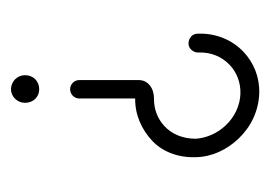

<svg xmlns="http://www.w3.org/2000/svg" viewBox="-92 -405 498 354"><g transform="rotate(-90 157.0 -228.0)"><path d="M144.4 -430.7C144.4 -415.7 155.4 -404.7 169.4 -404.7C184.4 -404.7 195.4 -415.7 195.4 -430.7C195.4 -444.7 184.4 -456.7 169.4 -456.7C155.4 -456.7 144.4 -444.7 144.4 -430.7ZM152.4 -330.7V-227.8C122 -228.2 94.8 -215.6 74.1 -196.1C53.7 -176.8 43 -147.4 44.2 -115.6C44.8 -85.8 58.2 -58.6 78.1 -37.5C99.4 -15 128.7 0 162.6 1C192.3 1.8 218.8 -9.5 238.4 -28C260.2 -48.6 273.1 -78.7 271.9 -112C272 -116.2 270.7 -120.5 267.3 -124.1C265.9 -125.6 264.5 -125.6 263.1 -127.1C257.5 -130.1 250.5 -130.3 245.4 -126.9C240.4 -123.5 236.7 -117.2 237.2 -110.8C238 -88.2 229.6 -67.9 214.3 -53.5C201.3 -41.1 182.6 -33.1 161.4 -33.7C138.8 -34.4 117.9 -44.9 102.8 -60.9C88.4 -76.1 79.7 -95.5 78.2 -116C78.1 -139.4 86.5 -159.7 101 -173.4C114.5 -186.1 131.9 -193.3 152.4 -193.1C171.4 -193 186.7 -204.2 186.4 -221.7V-330.7C186.4 -340.1 178.8 -347.7 169.4 -347.7C160.1 -347.7 152.4 -340.1 152.4 -330.7Z"/></g></svg>

Font: LetsTrace
Style: basic
Weight: 500
Version: Version 002.000